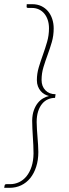

<svg xmlns="http://www.w3.org/2000/svg" viewBox="-33 -774 328 919"><path d="M121 -754Q145.5 -754 164.5 -745Q183.5 -736 196.8 -720.2Q210 -704.5 217 -683.2Q224 -662 224 -638Q224 -603.5 215 -572.5Q206 -541.5 195 -511.8Q184 -482 175 -452.5Q166 -423 166 -391Q166 -361 184.2 -342Q202.5 -323 233 -323L230.5 -305.5Q212.5 -305.5 196.5 -298.5Q180.5 -291.5 168.5 -277Q156.5 -262.5 149.5 -240.8Q142.5 -219 142.5 -190Q142.5 -173.5 143.8 -155.2Q145 -137 146.5 -118.2Q148 -99.5 149.2 -81.2Q150.5 -63 150.5 -46.5Q150.5 -7.5 140.2 24.2Q130 56 111.8 78.5Q93.5 101 68.2 113Q43 125 13 125H-13L-11 115Q-11 111 -8.5 109.2Q-6 107.5 -2 107.5H15.5Q38 107.5 58.2 98Q78.5 88.5 93.8 69.8Q109 51 118 23.8Q127 -3.5 127.5 -39.5Q127.5 -58.5 126.5 -78.8Q125.5 -99 124.2 -119.2Q123 -139.5 122 -159.2Q121 -179 121 -197Q121.5 -225 129 -246Q136.5 -267 148 -281.2Q159.5 -295.5 173.8 -303.5Q188 -311.5 201.5 -314.5Q190.5 -317 180 -323Q169.5 -329 161.5 -338.5Q153.5 -348 148.5 -361Q143.5 -374 143.5 -390.5Q143.5 -421.5 152.5 -451.5Q161.5 -481.5 172.5 -512Q183.5 -542.5 192.5 -573.8Q201.5 -605 201.5 -638.5Q201.5 -660.5 195.5 -678.5Q189.5 -696.5 178.8 -709.2Q168 -722 153 -729Q138 -736 119.5 -736H101.5Q98 -736 95.8 -737.8Q93.5 -739.5 94.5 -743.5L95 -754Z"/></svg>

Font: Lato ExtraLight
Style: Italic
Weight: 275
Italic angle: -7°
Designer: Lukasz Dziedzic with Adam Twardoch and Botio Nikoltchev
Foundry: tyPoland Lukasz Dziedzic
Version: Version 2.015; 2015-08-06; http://www.latofonts.com/